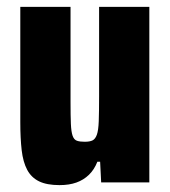

<svg xmlns="http://www.w3.org/2000/svg" viewBox="-20 -530 495 558"><path d="M153 8Q116 8 93.5 -3Q71 -14 59 -36.5Q47 -59 43 -93.5Q39 -128 39 -175V-510H185V-233Q185 -193 186 -170Q187 -147 191 -135.5Q195 -124 203.5 -121Q212 -118 226 -118Q241 -118 249 -122Q257 -126 261.5 -138.5Q266 -151 267 -178Q268 -205 268 -250V-510H414V0H274L271 -60H263Q254 -37 238.5 -22Q223 -7 202 0.5Q181 8 153 8Z"/></svg>

Font: Saira Condensed ExtraBold
Style: Regular
Weight: 800
Width: 3
Designer: Hector Gatti with collaboration of the Omnibus-Type team
Foundry: Omnibus-Type
Version: Version 1.101